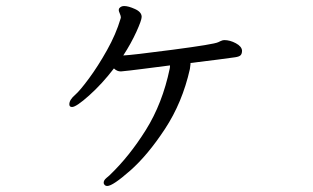

<svg xmlns="http://www.w3.org/2000/svg" viewBox="-20 -581 1040 637"><path d="M610 -352Q585 -241 527.5 -153.5Q470 -66 412 -15Q354 36 336 36Q329 36 326 31Q324 29 324 25Q324 17 333 9.5Q342 2 343 1Q409 -62 464 -150Q519 -238 543 -353Q544 -356 544 -364Q505 -359 454.5 -352.5Q404 -346 381 -344Q368 -344 358 -354Q319 -303 276 -264.5Q233 -226 219 -226Q210 -226 210 -235Q210 -250 230 -267Q245 -280 275 -320.5Q305 -361 335 -414.5Q365 -468 380 -519L381 -523Q381 -528 377.5 -536Q374 -544 374 -547Q374 -552 376 -554Q382 -561 392 -561Q406 -561 428 -551Q450 -541 450 -525Q450 -514 432.5 -475.5Q415 -437 389 -397Q416 -398 553 -416Q690 -434 704 -441Q706 -442 712.5 -445Q719 -448 724 -448Q743 -448 762.5 -437.5Q782 -427 783 -413Q783 -403 778.5 -398Q774 -393 760 -391Q719 -385 612 -372V-368Z"/></svg>

Font: Iansui
Style: Regular
Weight: 400
Designer: But Ko / Fontworks Inc.
Foundry: zi-hi.com / Fontworks Inc.
Version: Version 1.002